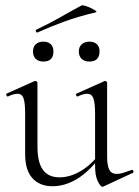

<svg xmlns="http://www.w3.org/2000/svg" viewBox="-20 -704 530 733"><path d="M180 7Q132 7 104 -23.5Q76 -54 76 -115V-270Q76 -311 70 -328.5Q64 -346 47 -346Q32 -346 11 -336Q7 -334 4.5 -340Q2 -346 6 -347L111 -394Q113 -395 115 -395Q117 -395 120 -393Q123 -391 123 -388V-145Q123 -84 144 -55.5Q165 -27 207 -27Q248 -27 289 -51.5Q330 -76 361 -119L366 -108Q317 -46 272 -19.5Q227 7 180 7ZM389 -388V-105Q389 -71 397.5 -55.5Q406 -40 426 -40Q437 -40 450 -44Q463 -48 482 -55Q487 -57 489 -51.5Q491 -46 487 -44L375 8Q373 9 371 9Q364 9 353.5 -11.5Q343 -32 343 -71V-270Q343 -311 336.5 -328.5Q330 -346 313 -346Q298 -346 277 -336Q273 -334 271 -340Q269 -346 273 -347L378 -394Q380 -395 381 -395Q383 -395 386 -393Q389 -391 389 -388ZM123 -580Q119 -579 117 -584Q115 -589 119 -591Q168 -614 209 -637.5Q250 -661 291 -683Q294 -685 304.5 -682Q315 -679 326.5 -673.5Q338 -668 344.5 -663.5Q351 -659 346 -657Q279 -641 226.5 -622Q174 -603 123 -580ZM146 -469Q127 -469 116.5 -479Q106 -489 106 -508Q106 -525 116.5 -535Q127 -545 146 -545Q164 -545 174 -535Q184 -525 184 -508Q184 -469 146 -469ZM321 -469Q303 -469 292 -479Q281 -489 281 -508Q281 -525 292 -535Q303 -545 321 -545Q340 -545 350 -535Q360 -525 360 -508Q360 -469 321 -469Z"/></svg>

Font: Cormorant Garamond Light Light
Style: Regular
Weight: 300
Version: Version 4.001